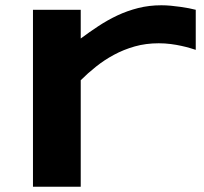

<svg xmlns="http://www.w3.org/2000/svg" viewBox="-20 -708 772 728"><path d="M722.2 -519Q714.8 -521.5 700.9 -525.6Q687 -529.8 668.5 -533.9Q649.9 -538.1 627.7 -541Q605.5 -543.9 582 -543.9Q533.2 -543.9 491 -532Q448.7 -520 412.1 -500.2Q375.5 -480.5 344 -455.3Q312.5 -430.2 286.1 -403.8V0H105V-670.9H286.1V-562Q318.8 -586.4 353.3 -609.1Q387.7 -631.8 425 -649.4Q462.4 -667 503.9 -677.5Q545.4 -688 591.8 -688Q609.4 -688 627.7 -686.3Q646 -684.6 663.3 -682.1Q680.7 -679.7 695.8 -676.8Q710.9 -673.8 722.2 -670.9V-519Z"/></svg>

Font: Syncopate
Style: Bold
Weight: 700
Designer: Astigmatic (AOETI)
Foundry: Astigmatic (AOETI)
Version: Version 1.001 2011